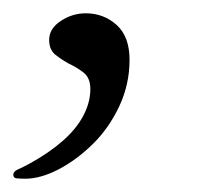

<svg xmlns="http://www.w3.org/2000/svg" viewBox="-70 -140 305 289"><path d="M-32 129Q-39 129 -44.5 128.5Q-50 128 -50 123Q-50 118 -43 115Q-36 112 -25 106Q4 90 24.5 72Q45 54 55.5 34Q66 14 66 -6Q66 -23 55.5 -31Q45 -39 34 -44Q23 -50 13.5 -57.5Q4 -65 4 -80Q4 -97 21.5 -108.5Q39 -120 59 -120Q86 -120 105.5 -102.5Q125 -85 125 -50Q125 -13 109.5 20Q94 53 69.5 77Q45 101 18 115Q-9 129 -32 129Z"/></svg>

Font: EB Garamond
Style: Italic
Weight: 400
Italic angle: -17.2°
Designer: Georg Duffner and Octavio Pardo
Foundry: Georg Duffner
Version: Version 1.001